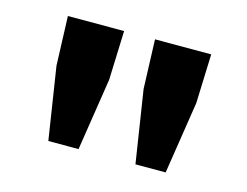

<svg xmlns="http://www.w3.org/2000/svg" viewBox="-60 -776 678 528"><g transform="rotate(15 279.5 -512.0)"><path d="M112 -339 80 -545 75 -685H235L230 -545L198 -339ZM360 -339 328 -545 323 -685H483L478 -545L446 -339Z"/></g></svg>

Font: Source Sans 3 ExtraLight ExtraBold
Style: Regular
Weight: 800
Version: Version 3.052;hotconv 1.1.0;makeotfexe 2.6.0